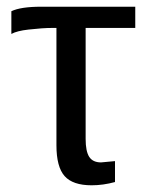

<svg xmlns="http://www.w3.org/2000/svg" viewBox="-20 -548 435 578"><path d="M149.9 -463.9H137.2Q108.9 -463.9 65.9 -459Q30.8 -455.1 14.2 -445.8V-514.2Q42.5 -527.8 104 -527.8H387.2V-463.9H237.8V-129.9Q237.8 -92.8 248.5 -75.9Q259.3 -59.1 284.2 -59.1L326.2 -63V0Q290.5 9.8 255.9 9.8Q199.2 9.8 174.6 -17.8Q149.9 -45.4 149.9 -110.8Z"/></svg>

Font: Libra Sans Modern
Style: Regular
Weight: 400
Foundry: Stefan Peev, Context Ltd
Version: Version 1.000